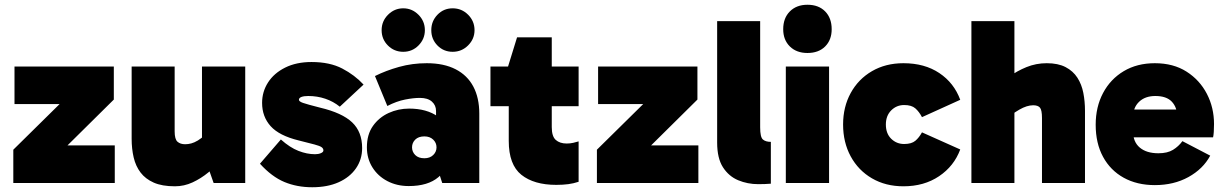

<svg xmlns="http://www.w3.org/2000/svg" viewBox="-20 -770 5144 808"><path d="M463 -158V0H36V-140L318 -418L390 -332H41V-490H459V-351L176 -71L143 -158Z M716 14Q662 14 627 -1.5Q592 -17 571.5 -44Q551 -71 542.5 -107.5Q534 -144 534 -186V-490H715V-217Q715 -184 727 -173.5Q739 -163 759 -163Q772 -163 785 -166.5Q798 -170 813 -179Q828 -188 846 -205L890 -117H830V-490H1012V0H879L842 -105L911 -96Q888 -70 857 -44.5Q826 -19 790.5 -2.5Q755 14 716 14Z M1294 18Q1230 18 1177 -4Q1124 -26 1074 -81L1162 -183Q1200 -149 1236 -135Q1272 -121 1306 -121Q1320 -121 1330.5 -125.5Q1341 -130 1341 -137Q1341 -145 1333.5 -150.5Q1326 -156 1303.5 -162Q1281 -168 1237 -179Q1155 -199 1119 -239Q1083 -279 1083 -337Q1083 -384 1108 -423Q1133 -462 1180 -485.5Q1227 -509 1291 -509Q1368 -509 1420.5 -481.5Q1473 -454 1510 -414L1410 -321Q1383 -343 1349 -354.5Q1315 -366 1277 -366Q1259 -366 1248.5 -362Q1238 -358 1238 -350Q1238 -343 1255 -337Q1272 -331 1327 -317Q1420 -295 1462 -255Q1504 -215 1504 -147Q1504 -99 1478 -61.5Q1452 -24 1405 -3Q1358 18 1294 18Z M1700 13Q1650 13 1610 -8Q1570 -29 1547 -66Q1524 -103 1524 -150Q1524 -204 1549.5 -240Q1575 -276 1615.5 -294.5Q1656 -313 1702 -313Q1776 -313 1823.5 -279Q1871 -245 1884 -177L1815 -197V-303Q1815 -327 1797.5 -342.5Q1780 -358 1747 -358Q1720 -358 1684.5 -351Q1649 -344 1610 -324L1558 -450Q1604 -473 1659.5 -488.5Q1715 -504 1776 -504Q1848 -504 1897.5 -478.5Q1947 -453 1972 -405.5Q1997 -358 1997 -292V0H1841L1809 -99L1884 -123Q1869 -62 1825 -24.5Q1781 13 1700 13ZM1766 -104Q1789 -104 1803 -117.5Q1817 -131 1817 -150Q1817 -169 1803 -182.5Q1789 -196 1766 -196Q1741 -196 1727.5 -182.5Q1714 -169 1714 -150Q1714 -131 1727.5 -117.5Q1741 -104 1766 -104ZM1586 -643Q1586 -681 1613 -708Q1640 -735 1677 -735Q1714 -735 1741 -708Q1768 -681 1768 -643Q1768 -606 1741.5 -579Q1715 -552 1677 -552Q1639 -552 1612.5 -578.5Q1586 -605 1586 -643ZM1795 -643Q1795 -681 1821 -708Q1847 -735 1885 -735Q1923 -735 1950 -708Q1977 -681 1977 -643Q1977 -606 1950 -579Q1923 -552 1885 -552Q1847 -552 1821 -578.5Q1795 -605 1795 -643Z M2321 8Q2227 8 2174 -34.5Q2121 -77 2121 -177V-484L2118 -490L2156 -613H2302V-235Q2302 -196 2319 -181Q2336 -166 2365 -166Q2379 -166 2392.5 -169Q2406 -172 2415 -175V-5Q2394 2 2371.5 5Q2349 8 2321 8ZM2044 -323V-490H2415V-323Z M2919 -158V0H2492V-140L2774 -418L2846 -332H2497V-490H2915V-351L2632 -71L2599 -158Z M3171 5Q3126 5 3086.5 -11.5Q3047 -28 3022.5 -66Q2998 -104 2998 -170V-681H3179V-234Q3179 -193 3190.5 -183Q3202 -173 3224 -173V3Q3216 4 3199 4.5Q3182 5 3171 5Z M3469 0H3287V-490H3469ZM3276 -647Q3276 -694 3304 -722Q3332 -750 3378 -750Q3425 -750 3452.5 -722Q3480 -694 3480 -647Q3480 -602 3452.5 -574.5Q3425 -547 3378 -547Q3332 -547 3304 -574.5Q3276 -602 3276 -647Z M3782 14Q3707 14 3649.5 -19.5Q3592 -53 3560 -112Q3528 -171 3528 -246Q3528 -320 3560 -378.5Q3592 -437 3649.5 -470.5Q3707 -504 3782 -504Q3871 -504 3933 -462.5Q3995 -421 4021 -350L3860 -277Q3848 -300 3832 -314Q3816 -328 3785 -328Q3753 -328 3730.5 -305.5Q3708 -283 3708 -246Q3708 -208 3730.5 -186Q3753 -164 3785 -164Q3816 -164 3832 -177.5Q3848 -191 3860 -213L4021 -141Q3995 -71 3932 -28.5Q3869 14 3782 14Z M4068 0V-681H4249V0ZM4365 0V-273Q4365 -307 4356.5 -317Q4348 -327 4328 -327Q4315 -327 4300.5 -322.5Q4286 -318 4269.5 -308.5Q4253 -299 4234 -285L4168 -394Q4192 -421 4225.5 -446Q4259 -471 4299.5 -487.5Q4340 -504 4385 -504Q4433 -504 4464.5 -487.5Q4496 -471 4514 -443Q4532 -415 4539 -379Q4546 -343 4546 -304V0Z M4840 9Q4765 9 4709 -22Q4653 -53 4622 -110Q4591 -167 4591 -245Q4591 -320 4622 -378.5Q4653 -437 4709 -470.5Q4765 -504 4840 -504Q4918 -504 4973.5 -468.5Q5029 -433 5059 -375Q5089 -317 5089 -248Q5089 -230 5088 -215Q5087 -200 5085 -192H4719V-309H4943L4934 -279Q4934 -318 4911.5 -342Q4889 -366 4842 -366Q4799 -366 4773.5 -341.5Q4748 -317 4748 -275V-219Q4748 -173 4776.5 -149Q4805 -125 4855 -125Q4893 -125 4916.5 -139.5Q4940 -154 4956 -176L5073 -115Q5043 -59 4981.5 -25Q4920 9 4840 9Z"/></svg>

Font: Gabarito Black
Style: Regular
Weight: 900
Designer: Leandro Assis / Alvaro Franca / Felipe Casaprima
Foundry: Naipe Foundry
Version: Version 1.000